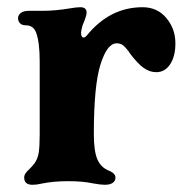

<svg xmlns="http://www.w3.org/2000/svg" viewBox="-20 -502 526 532"><path d="M47 -10Q47 -16 51 -22Q55 -28 61 -33Q71 -43 76 -50Q85 -63 87.5 -80.5Q90 -98 90 -130V-332Q90 -385 80 -412Q76 -422 69 -427Q62 -432 50 -432Q41 -432 35.5 -437.5Q30 -443 30 -452Q30 -460 37.5 -466Q45 -472 60 -472H98Q133 -472 175 -479Q192 -482 202.5 -482Q220 -482 220 -467Q220 -458 208.8 -432Q204.6 -416 204.6 -412Q204.6 -398 212 -398Q215 -398 220 -403Q284 -482 375 -482Q416 -482 441 -452Q466 -422 466 -382Q466 -346 451.5 -324Q437 -302 413 -302Q395 -302 378.5 -313.5Q362 -325 340 -354L337 -359Q327 -372 320.1 -377Q313.2 -382 303 -382Q277 -382 258.5 -323.6Q240 -265.3 240 -130Q240 -83 250 -60Q260 -38 280 -30Q300 -22 300 -10Q300 -1 292.5 4.5Q285 10 270 10Q259 10 237 6Q209 0 169 0Q127.3 0 94 7Q82 10 70 10Q47 10 47 -10Z"/></svg>

Font: Raigarh
Style: Regular
Weight: 400
Designer: jaikishan Patel
Foundry: MagicType
Version: Version 1.000;FEAKit 1.0